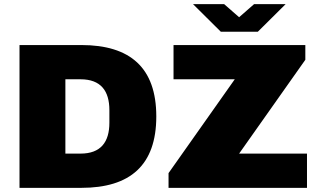

<svg xmlns="http://www.w3.org/2000/svg" viewBox="-20 -905 1530 925"><path d="M910 -885 1044 -752H1222L1356 -885H1204L1132 -822L1060 -885ZM74 0H372C607 0 733 -109 733 -344C733 -579 607 -688 372 -688H74ZM792 0H1459V-165H1132L1451 -617V-688H816V-523H1111L792 -71ZM295 -165V-523H368C465 -523 507 -468 507 -374V-314C507 -220 465 -165 368 -165Z"/></svg>

Font: Archivo Black
Style: Regular
Weight: 900
Designer: Hector Gatti
Foundry: Omnibus-Type
Version: Version 2.001